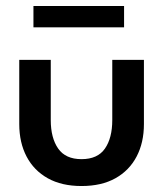

<svg xmlns="http://www.w3.org/2000/svg" viewBox="-20 -611 563 643"><path d="M150 -209Q150 -149 174.8 -113.5Q199.5 -78 253 -78Q307 -78 331.5 -113.5Q356 -149 356 -209V-410.5H462V-195.5Q462 -133.5 437.5 -86.8Q413 -40 366.5 -14Q320 12 253 12Q186.5 12 140 -14Q93.5 -40 69 -86.8Q44.5 -133.5 44.5 -195.5V-410.5H150ZM92 -519.5V-591H395.5V-519.5Z"/></svg>

Font: League Spartan Thin Medium
Style: Regular
Weight: 500
Version: Version 2.002